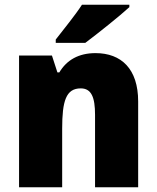

<svg xmlns="http://www.w3.org/2000/svg" viewBox="-20 -786 658 806"><path d="M523 -756V-766H324C295 -721 247 -663 214 -620V-606H338C390 -645 483 -719 523 -756ZM381 -563C310 -563 260 -534 229 -482H221L198 -553H60V0H241V-246C241 -362 257 -415 319 -415C364 -415 379 -377 379 -304V0H560V-360C560 -497 489 -563 381 -563Z"/></svg>

Font: Noto Sans Georgian SemiCondensed Black
Style: Regular
Weight: 900
Width: 4
Designer: Monotype Design Team, Akaki Razmadze
Foundry: Google LLC
Version: Version 2.005